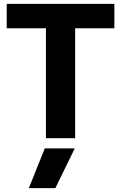

<svg xmlns="http://www.w3.org/2000/svg" viewBox="-20 -719 630 999"><path d="M219 -572H15V-699H575V-572H371V0H219ZM213 53H369L268 260H130Z"/></svg>

Font: Prompt SemiBold
Style: Regular
Weight: 600
Designer: Katatrad Team
Foundry: CadsonDemak
Version: Version 1.001